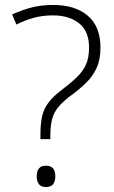

<svg xmlns="http://www.w3.org/2000/svg" viewBox="-20 -744 460 774"><path d="M143 -200Q143 -246 150 -276Q157 -306 175.5 -330.5Q194 -355 227 -380Q264 -408 289 -432Q314 -456 326.5 -483.5Q339 -511 339 -552Q339 -618 299 -650Q259 -682 193 -682Q152 -682 117 -672.5Q82 -663 46 -645L29 -686Q72 -705 110 -714.5Q148 -724 195 -724Q283 -724 334 -680.5Q385 -637 385 -552Q385 -504 369.5 -470Q354 -436 325.5 -408.5Q297 -381 258 -353Q230 -331 213.5 -310.5Q197 -290 190 -263.5Q183 -237 183 -197V-183H143ZM128 -33Q128 -54 137 -65Q146 -76 165 -76Q185 -76 194 -65Q203 -54 203 -33Q203 -13 194 -1.5Q185 10 165 10Q146 10 137 -1.5Q128 -13 128 -33Z"/></svg>

Font: Noto Sans Syriac Eastern ExtraLight
Style: Regular
Weight: 250
Designer: Patrick Giasson and the Monotype Design Team
Foundry: Monotype Imaging Inc.
Version: Version 3.001